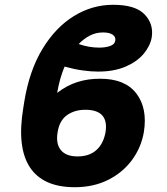

<svg xmlns="http://www.w3.org/2000/svg" viewBox="-20 -780 704 810"><path d="M402.3 -447.8Q507.3 -448.2 555.2 -385.7Q603 -323.2 586.9 -222.7Q575.7 -157.7 536.9 -105Q498 -52.2 436.3 -21.2Q374.5 9.8 295.4 9.8Q161.1 9.8 106 -74.5Q50.8 -158.7 78.1 -323.7L82.5 -351.6Q104 -482.9 159.4 -574Q214.8 -665 292 -712.4Q369.1 -759.8 457.5 -759.8Q551.3 -759.8 590.1 -719.2Q628.9 -678.7 620.1 -622.1Q613.3 -585 585.2 -552Q557.1 -519 508.8 -498.5Q460.4 -478 393.6 -478Q363.3 -478 328.4 -482.9Q293.5 -487.8 252.4 -499Q231 -447.3 221.2 -388.2Q262.2 -419.9 307.1 -434.1Q352.1 -448.2 402.3 -447.8ZM339.8 -316.9Q294.9 -316.9 262.9 -294.4Q231 -272 223.1 -222.7Q214.8 -173.8 236.6 -147Q258.3 -120.1 307.1 -120.1Q356.9 -120.1 386.7 -147Q416.5 -173.8 425.3 -222.7Q439.9 -316.9 339.8 -316.9ZM312 -594.2Q355.5 -579.1 398.4 -579.1Q424.3 -579.1 443.8 -585.7Q463.4 -592.3 466.3 -607.9Q469.2 -624 455.6 -633.5Q441.9 -643.1 414.6 -643.1Q384.8 -643.1 359.1 -629.9Q333.5 -616.7 312 -594.2Z"/></svg>

Font: Inter Display ExtraBold
Style: Italic
Weight: 800
Italic angle: -9.39999°
Designer: Rasmus Andersson
Foundry: rsms
Version: Version 4.000;git-a52131595